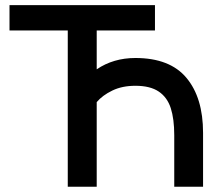

<svg xmlns="http://www.w3.org/2000/svg" viewBox="-20 -709 840 729"><path d="M237.3 -593.3H16.1V-689.5H568.4V-593.3H347.2V-445.8Q410.6 -488.8 494.1 -488.8Q625 -488.8 688 -413.3Q751 -337.9 751 -204.6V0H641.6V-195.8Q641.6 -257.3 628.4 -298.3Q615.2 -339.4 582.8 -361.3Q550.3 -383.3 494.1 -383.3Q443.8 -383.3 406.5 -365.2Q369.1 -347.2 347.2 -321.3V0H237.3Z"/></svg>

Font: Acari Sans SemiBold
Style: Regular
Weight: 600
Designer: Alfredo Marco Pradil and Stefan Peev
Foundry: Hanken Design Co.
Version: Version 1.045;January 11, 2019;FontCreator 11.5.0.2425 64-bi